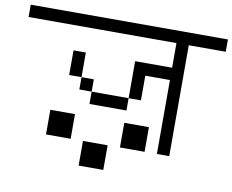

<svg xmlns="http://www.w3.org/2000/svg" viewBox="-81 -792 1161 959"><g transform="rotate(10 500.0 -313.0)"><path d="M1000 -625H812.5V-62.5H750V-437.5H625V-312.5H562.5V-500H750V-625H0V-687.5H1000ZM187.5 -187.5H312.5V-62.5H187.5ZM250 -500H312.5V-375H250ZM312.5 -375H375V-312.5H312.5ZM375 -62.5H500V62.5H375ZM375 -312.5H562.5V-250H375ZM562.5 -187.5H687.5V-62.5H562.5Z"/></g></svg>

Font: 寒蝉点阵体 16px
Style: Regular
Weight: 400
Designer: Designed by Warren2060
Foundry: ChillType
Version: Version 1.000